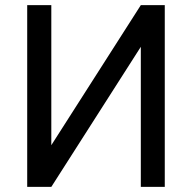

<svg xmlns="http://www.w3.org/2000/svg" viewBox="-20 -731 753 751"><path d="M530.8 -710.9H624.5V0H530.8V-547.9L180.7 0H86.4V-710.9H180.7V-163.1Z"/></svg>

Font: SteelSelectRoboto
Style: Roboto-Regular
Weight: 400
Designer: Google
Version: Version 2.137; 2017